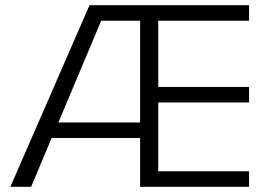

<svg xmlns="http://www.w3.org/2000/svg" viewBox="-20 -720 1060 740"><path d="M940 -700H325L20 0H100L179 -188H520V0H940V-60H590V-325H940V-385H590V-640H940ZM205 -248 370 -640H520V-248Z"/></svg>

Font: Gully Light
Style: Regular
Weight: 300
Designer: jaikishan Patel
Foundry: MagicType
Version: Version 1.000;Glyphs 3.2 (3242)